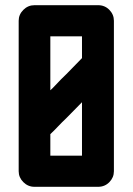

<svg xmlns="http://www.w3.org/2000/svg" viewBox="-20 -720 513 740"><path d="M113 0Q88 0 70 -18Q52 -36 52 -60V-640Q52 -664 70 -682Q88 -700 113 -700H358Q384 -700 401.5 -682Q419 -664 419 -640V-60Q419 -36 401.5 -18Q384 0 358 0ZM174 -372Q184 -381 194.5 -392.5Q205 -404 215 -414Q236 -434 256 -455Q276 -476 296 -496V-580H174ZM296 -120V-326Q282 -312 266 -295.5Q250 -279 235 -264Q219 -249 204 -233Q189 -217 174 -203V-120Z"/></svg>

Font: Tschichold
Style: Bold
Weight: 700
Designer: Peter Wiegel
Foundry: Peter Wiegel
Version: Version 1.000; ttfautohint (v1.3)